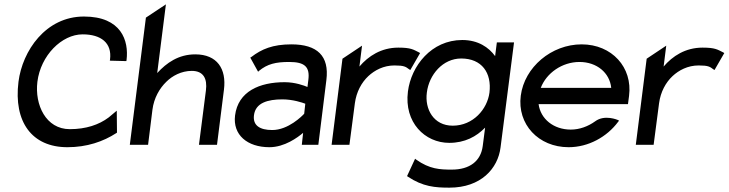

<svg xmlns="http://www.w3.org/2000/svg" viewBox="-20 -666 3351 883"><path d="M301 -72C191 -72 139 -184 152 -290C167 -411 264 -508 360 -508C444 -508 496 -469 486 -392L485 -387L561 -385L562 -390C573 -479 538 -590 366 -590C190 -590 83 -432 65 -290C42 -105 127 11 290 11C380 11 455 -15 515 -54L518 -56L517 -157L480 -126C435 -92 375 -72 301 -72Z M1010 -254C1022 -349 979 -416 878 -416C801 -416 746 -377 703 -330L743 -646L651 -585L577 0H661L681 -161C688 -216 714 -260 745 -290C772 -317 814 -340 862 -340C916 -340 934 -304 927 -250L895 0H978Z M1131 -401 1167 -336 1171 -340C1210 -372 1248 -381 1310 -381C1381 -381 1406 -359 1398 -298L1394 -266C1380 -272 1338 -288 1289 -288C1174 -288 1075 -246 1061 -135C1050 -46 1117 11 1219 11C1289 11 1349 -34 1374 -55L1368 0H1444L1481 -298C1495 -409 1439 -462 1320 -462C1234 -462 1183 -440 1136 -404ZM1148 -136C1155 -193 1211 -209 1279 -209C1327 -209 1371 -194 1384 -189L1379 -143C1370 -133 1306 -68 1232 -68C1175 -68 1142 -89 1148 -136Z M1907 -425C1881 -438 1870 -447 1812 -447C1733 -447 1674 -408 1633 -360L1645 -456L1555 -396L1505 0H1587L1612 -191C1619 -244 1643 -287 1674 -316C1703 -343 1744 -365 1794 -365C1839 -365 1846 -359 1862 -347L1867 -344L1912 -422Z M1943 -240C1953 -323 2017 -397 2101 -397C2196 -397 2242 -331 2231 -240C2221 -164 2156 -88 2062 -88C1974 -88 1933 -164 1943 -240ZM1856 -245C1838 -103 1934 -9 2046 -9C2118 -9 2171 -38 2211 -79L2200 6C2191 75 2140 114 2058 114C2003 114 1956 112 1894 68L1889 64L1852 144L1855 146C1925 193 1982 197 2047 197C2192 197 2270 109 2282 12L2344 -471H2265L2257 -408C2228 -448 2179 -482 2106 -482C1964 -482 1871 -363 1856 -245Z M2868 -187 2873 -225C2890 -356 2794 -462 2655 -462C2516 -462 2392 -357 2375 -226C2358 -95 2456 11 2595 11C2686 11 2771 -36 2823 -106L2827 -111L2822 -114C2822 -114 2761 -141 2717 -108C2685 -85 2646 -70 2605 -70C2526 -70 2466 -119 2457 -187ZM2467 -262C2493 -330 2565 -381 2645 -381C2725 -381 2784 -331 2791 -262Z M3306 -425C3280 -438 3269 -447 3211 -447C3132 -447 3073 -408 3032 -360L3044 -456L2954 -396L2904 0H2986L3011 -191C3018 -244 3042 -287 3073 -316C3102 -343 3143 -365 3193 -365C3238 -365 3245 -359 3261 -347L3266 -344L3311 -422Z"/></svg>

Font: Charger
Style: BdIt
Weight: 400
Designer: Jasper
Foundry: Cannot Into Space Fonts
Version: Version 0.98